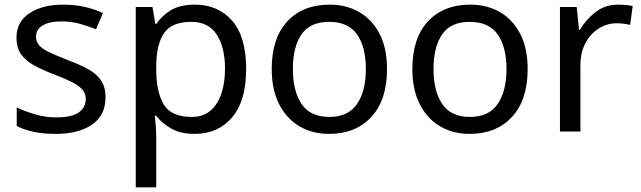

<svg xmlns="http://www.w3.org/2000/svg" viewBox="-20 -566 2757 826"><path d="M434 -148Q434 -70 376 -30Q318 10 220 10Q164 10 123.5 1Q83 -8 52 -24V-104Q84 -88 129.5 -74.5Q175 -61 222 -61Q289 -61 319 -82.5Q349 -104 349 -140Q349 -160 338 -176Q327 -192 298.5 -208Q270 -224 217 -244Q165 -264 128 -284Q91 -304 71 -332Q51 -360 51 -404Q51 -472 106.5 -509Q162 -546 252 -546Q301 -546 343.5 -536.5Q386 -527 423 -510L393 -440Q359 -454 322 -464Q285 -474 246 -474Q192 -474 163.5 -456.5Q135 -439 135 -409Q135 -387 148 -371.5Q161 -356 191.5 -341.5Q222 -327 273 -307Q324 -288 360 -268Q396 -248 415 -219.5Q434 -191 434 -148Z M819 -546Q918 -546 978.5 -477Q1039 -408 1039 -269Q1039 -132 978.5 -61Q918 10 818 10Q756 10 715.5 -13.5Q675 -37 652 -68H646Q648 -51 650 -25Q652 1 652 20V240H564V-536H636L648 -463H652Q676 -498 715 -522Q754 -546 819 -546ZM803 -472Q721 -472 687.5 -426Q654 -380 652 -286V-269Q652 -170 684.5 -116.5Q717 -63 805 -63Q854 -63 885.5 -90Q917 -117 932.5 -163.5Q948 -210 948 -270Q948 -362 912.5 -417Q877 -472 803 -472Z M1645 -269Q1645 -136 1577.5 -63Q1510 10 1395 10Q1324 10 1268.5 -22.5Q1213 -55 1181 -117.5Q1149 -180 1149 -269Q1149 -402 1216 -474Q1283 -546 1398 -546Q1471 -546 1526.5 -513.5Q1582 -481 1613.5 -419.5Q1645 -358 1645 -269ZM1240 -269Q1240 -174 1277.5 -118.5Q1315 -63 1397 -63Q1478 -63 1516 -118.5Q1554 -174 1554 -269Q1554 -364 1516 -418Q1478 -472 1396 -472Q1314 -472 1277 -418Q1240 -364 1240 -269Z M2250 -269Q2250 -136 2182.5 -63Q2115 10 2000 10Q1929 10 1873.5 -22.5Q1818 -55 1786 -117.5Q1754 -180 1754 -269Q1754 -402 1821 -474Q1888 -546 2003 -546Q2076 -546 2131.5 -513.5Q2187 -481 2218.5 -419.5Q2250 -358 2250 -269ZM1845 -269Q1845 -174 1882.5 -118.5Q1920 -63 2002 -63Q2083 -63 2121 -118.5Q2159 -174 2159 -269Q2159 -364 2121 -418Q2083 -472 2001 -472Q1919 -472 1882 -418Q1845 -364 1845 -269Z M2639 -546Q2654 -546 2671.5 -544.5Q2689 -543 2702 -540L2691 -459Q2678 -462 2662.5 -464Q2647 -466 2633 -466Q2592 -466 2556 -443.5Q2520 -421 2498.5 -380.5Q2477 -340 2477 -286V0H2389V-536H2461L2471 -438H2475Q2501 -482 2542 -514Q2583 -546 2639 -546Z"/></svg>

Font: Noto Sans Javanese
Style: Regular
Weight: 400
Designer: Monotype Design Team
Foundry: Monotype Imaging Inc.
Version: Version 2.004